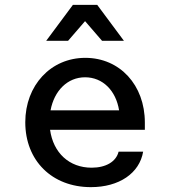

<svg xmlns="http://www.w3.org/2000/svg" viewBox="-20 -754 700 790"><path d="M354 16C470 16 554 -41 569 -130H468C458 -89 416 -64 357 -64C265 -64 199 -125 186 -220H576V-250C576 -404 473 -516 331 -516C189 -516 84 -403 84 -251C84 -93 194 16 354 16ZM170 -586H260L330 -667L400 -586H490L380 -734H280ZM188 -300C203 -381 258 -436 330 -436C403 -436 457 -381 470 -300Z"/></svg>

Font: Uncut Plan8
Style: Regular
Weight: 400
Designer: Kasper Nordkvist
Foundry: UNCUT.wtf
Version: Version 1.002;Glyphs 3.1.2 (3151)